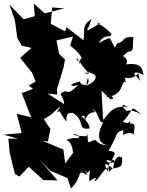

<svg xmlns="http://www.w3.org/2000/svg" viewBox="-62 -976 826 1078"><path d="M257 -472 295 -598 303 -642 270 -673 255 -749 348 -771 332 -721C384 -677 403 -654 403 -624C374 -608 444 -592 406 -662C352 -603 413 -614 371 -638C359 -678 382 -622 434 -568C448 -589 448 -549 410 -567C501 -575 502 -513 380 -480C432 -420 419 -548 434 -534C446 -471 370 -510 391 -519C311 -502 334 -485 377 -499C300 -420 328 -491 278 -449C308 -400 294 -371 302 -389L205 -451L260 -445ZM257 -346 290 -358C240 -395 294 -315 306 -299C322 -277 290 -349 347 -342C421 -295 367 -244 441 -255C442 -296 363 -352 381 -326C453 -309 401 -396 415 -301C446 -379 497 -319 455 -367C497 -341 488 -289 517 -288C480 -221 485 -162 556 -159C451 -162 503 -212 440 -178C423 -170 436 -248 423 -211C332 -211 331 -236 385 -214C372 -185 375 -214 310 -191C379 -157 311 -37 407 -197L304 -58L294 -136L176 -186L207 -181L221 -252L184 -307L224 -332L279 -381ZM558 -419C597 -416 547 -462 535 -430C643 -445 610 -520 644 -516C630 -570 658 -505 715 -565C723 -504 747 -508 680 -572C706 -537 667 -593 744 -555C734 -597 735 -625 636 -614C619 -599 699 -629 604 -676C630 -639 647 -689 662 -686C692 -694 680 -699 687 -768C616 -772 645 -741 595 -732C570 -686 577 -697 562 -671C589 -706 575 -684 594 -693C541 -764 581 -781 492 -734C530 -796 561 -756 564 -786C505 -850 450 -852 501 -846C426 -800 394 -786 437 -804C418 -822 422 -776 452 -870C395 -830 415 -809 407 -750L311 -823L304 -800L223 -842L231 -934L299 -929L189 -901L128 -956L133 -885L71 -868L-9 -950L22 -861L35 -763L60 -720L115 -707L51 -651L118 -568L138 -518L100 -496L123 -477L60 -453L113 -318L32 -337L60 -229L-42 -220L39 -197L-15 -198L-8 -122L8 -54L22 1L47 15L100 -40L181 35L261 37L157 -83L221 -17L317 24L336 82C407 16 364 -34 427 8C399 -53 440 8 420 1C460 -29 437 -36 439 43C468 19 490 18 468 35C478 60 520 -36 549 -36C550 -37 543 -37 543 -10C551 -2 490 -100 573 -28C580 -79 594 -110 623 -91C633 -5 569 -56 553 -9C532 -60 580 -98 582 -65C527 -52 520 -94 569 -68C558 -94 617 -124 547 -129C591 -205 597 -240 584 -194C602 -279 651 -208 671 -298C586 -211 641 -299 628 -211C619 -225 699 -244 688 -209C697 -306 704 -269 626 -291C709 -379 658 -386 735 -333C669 -368 631 -355 656 -344C611 -392 620 -395 655 -376C561 -386 546 -329 517 -303L508 -467Z"/></svg>

Font: Hussar Lance
Style: Regular
Weight: 700
Foundry: Cannot Into Space Fonts, PlusOne Fonts
Version: Version 2.27